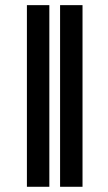

<svg xmlns="http://www.w3.org/2000/svg" viewBox="-20 -715 414 735"><path d="M168.9 0H83V-695.3H168.9ZM295.9 0H210V-695.3H295.9Z"/></svg>

Font: Pretendard JP
Style: Bold
Weight: 700
Designer: Base glyphs from Inter by Rasmus Andersson; Hangeul glyphs from Noto Sans CJK(Source Han Sans) by Jang Soo-young and Kan
Foundry: Kil Hyung-jin
Version: Version 1.309